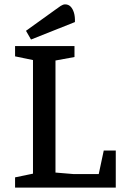

<svg xmlns="http://www.w3.org/2000/svg" viewBox="-20 -859 563 879"><path d="M49 0V-47L131 -64V-584L49 -601V-648H321V-598L234 -582V-69L318 -62H432L455 -170H510V0ZM122 -678 99 -718 234 -815Q247 -825 258 -832Q269 -839 278 -839Q293 -839 303 -829Q313 -819 318.5 -801Q324 -783 323 -758Z"/></svg>

Font: Faustina Light Medium
Style: Regular
Weight: 500
Version: Version 1.200